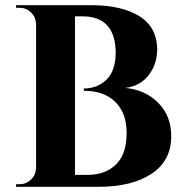

<svg xmlns="http://www.w3.org/2000/svg" viewBox="-20 -720 713 740"><path d="M359 0H42V-10H55Q81 -10 99.5 -28Q118 -46 119 -72V-628Q118 -654 99.5 -672Q81 -690 55 -690H42V-700H332Q448 -700 516.5 -658Q585 -616 586 -529Q585 -485 567 -452Q534 -390 463 -381Q540 -374 590 -323.5Q640 -273 640 -195Q640 -101 564.5 -50.5Q489 0 359 0ZM426 -516Q425 -657 298 -657H269V-46H315Q316 -46 317 -46Q386 -46 427 -86Q468 -126 468 -207Q468 -264 445 -301Q402 -370 303 -370Q303 -370 303 -370V-379Q303 -379 303 -379Q355 -379 390 -412.5Q425 -446 426 -516Z"/></svg>

Font: Cinzel Decorative
Style: Bold
Weight: 700
Version: Version 1.002;PS 001.002;hotconv 1.0.56;makeotf.lib2.0.21325